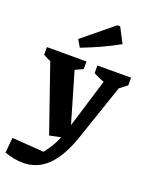

<svg xmlns="http://www.w3.org/2000/svg" viewBox="-200 -858 905 1154"><g transform="rotate(20 252.5 -281.5)"><path d="M-25 182 -16 85 188 99Q212 68 228.5 40.5Q245 13 257 -17Q269 -47 281 -84L405 -489H508L361 -57Q316 75 250.5 139.5Q185 204 94 204Q67 204 37 198.5Q7 193 -25 182ZM186 -4 18 -489H177L311 -30ZM131 -398Q96 -405 60.5 -418Q25 -431 -8 -450V-499H245V-450ZM462 -398Q424 -405 386.5 -418Q349 -431 315 -450V-499H530V-450ZM179 -563 152 -609 345 -767H363L413 -671Q356 -639 297.5 -612.5Q239 -586 179 -563Z"/></g></svg>

Font: Piazzolla Thin ExtraBold
Style: Regular
Weight: 800
Version: Version 2.005